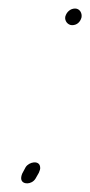

<svg xmlns="http://www.w3.org/2000/svg" viewBox="-20 -467 211 450"><path d="M32 -60C30 -55 29 -50 30 -46C33 -34 54 -34 63 -48L71 -62C73 -67 75 -71 74 -76C72 -92 48 -88 40 -75ZM133 -428C131 -418 139 -408 149 -408C160 -408 168 -415 171 -426C173 -436 167 -447 156 -447C145 -447 136 -439 133 -428Z"/></svg>

Font: Stray Cat
Style: UltCnObl
Weight: 400
Version: Version 1.0